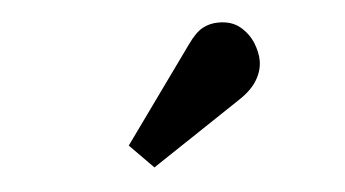

<svg xmlns="http://www.w3.org/2000/svg" viewBox="-31 -857 561 312"><g transform="rotate(-5 250.0 -701.0)"><path d="M210 -588 171.5 -627 283 -782Q296 -800.5 307.7 -807Q319.5 -813.5 334 -813.5Q356 -813.5 369.5 -802Q383 -790.5 389.3 -775Q395.5 -759.5 395.5 -746Q395.5 -730 386.5 -714.8Q377.5 -699.5 358 -686.5Z"/></g></svg>

Font: Literata Variable Black
Style: Regular
Weight: 900
Designer: Latin by Veronika Burian and Jose Scaglione. Greek by Irene Vlachou. Cyrillic by Vera Evstafieva.
Foundry: TypeTogether
Version: Version 3.021